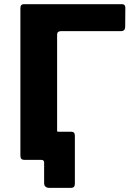

<svg xmlns="http://www.w3.org/2000/svg" viewBox="-20 -762 644 915"><path d="M216.7 133.4Q190.3 133.4 190.3 110.2V12.7Q190.3 0 176.9 0H115.8L246.5 -146.8Q246.5 -134.1 259.9 -134.1H320.7Q336.8 -134.1 336.8 -114.8V112.8Q336.8 123.5 332.3 128.5Q327.8 133.4 315 133.4ZM77.2 -722.7Q77.2 -742 93.4 -742H562.5Q577.3 -742 577.3 -725L576.6 -634.9Q576.6 -613.6 556.5 -613.6H271.2Q252.2 -613.6 252.2 -597.5V-22.7Q252.2 0 226.7 0H99.1Q86.2 0 81.7 -4.9Q77.2 -9.7 77.2 -20.7Z"/></svg>

Font: Libre Franklin Thin
Style: Regular
Weight: 100
Designer: Pablo Impallari, Rodrigo Fuenzalida, Nhung Nguyen
Foundry: Impallari Type
Version: Version 3.000